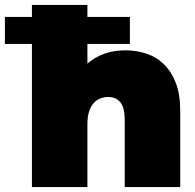

<svg xmlns="http://www.w3.org/2000/svg" viewBox="-77 -762 795 782"><path d="M433 -557Q480 -557 521 -543Q562 -529 592 -499Q622 -469 639.5 -423Q657 -377 657 -312V0H431V-273Q431 -324 413 -345.5Q395 -367 364 -367Q347 -367 331.5 -361Q316 -355 304.5 -342Q293 -329 286 -308Q279 -287 279 -257V0H53V-583H-57V-693H53V-742H279V-693H452V-583H279V-503Q342 -557 433 -557Z"/></svg>

Font: Montserrat-Alt1 Black
Style: Regular
Weight: 900
Designer: Differentunic
Foundry: Differentunic
Version: Version 7.222